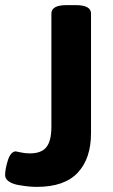

<svg xmlns="http://www.w3.org/2000/svg" viewBox="-20 -723 442 751"><path d="M336 -670V-202Q336 -103 284 -47.5Q232 8 124 8Q110 8 93.5 6.5Q77 5 53.5 1Q30 -3 15 -13Q0 -23 0 -38Q0 -61 10.5 -95Q21 -129 41 -131Q43 -131 60.5 -127Q78 -123 97 -123Q142 -123 161.5 -147.5Q181 -172 181 -227V-670Q181 -703 241 -703H276Q336 -703 336 -670Z"/></svg>

Font: mmAsap
Style: Bold
Weight: 700
Designer: Pablo Cosgaya
Foundry: Omnibus-Type
Version: Version 1.001